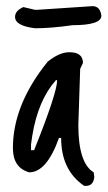

<svg xmlns="http://www.w3.org/2000/svg" viewBox="-20 -556 350 625"><path d="M206 -386Q250 -386 250 -351L241 -332L235 -149Q235 -25 285 5L287 20Q284 49 260 49H254Q179 -2 179 -107H172Q132 5 75 5Q22 -10 22 -74Q22 -215 135 -355Q173 -386 206 -386ZM85 -114 81 -86V-67H91Q166 -254 166 -295H162Q104 -230 85 -114ZM100 -524 281 -536Q306 -536 310 -505Q310 -474 216 -474Q147 -464 94 -464Q29 -472 29 -501Q29 -521 56 -533L94 -524Z"/></svg>

Font: Just Me Again Down Here
Style: Regular
Weight: 400
Designer: Kimberly Geswein
Foundry: Kimberly Geswein
Version: Version 1.002 2007